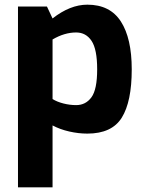

<svg xmlns="http://www.w3.org/2000/svg" viewBox="-20 -565 625 822"><path d="M57 -537H181L205 -486Q280 -545 354 -545Q451 -545 497.5 -473Q544 -401 544 -268Q544 -130 501.5 -61.5Q459 7 354 7Q316 7 276.5 -2Q237 -11 205 -28V237H57ZM396 -268Q396 -354 372 -390Q348 -426 306 -426Q256 -426 205 -396V-141Q224 -129 251.5 -122Q279 -115 306 -115Q347 -115 371.5 -148.5Q396 -182 396 -268Z"/></svg>

Font: Exo
Style: Bold
Weight: 700
Designer: Natanael Gama
Foundry: Natanael Gama
Version: Version 1.500; ttfautohint (v1.6)